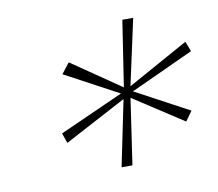

<svg xmlns="http://www.w3.org/2000/svg" viewBox="-52 -790 554 488"><g transform="rotate(-10 225.0 -546.5)"><path d="M225 -362 260 -532 100 -447 91 -473 256 -547 118 -621 139 -648 266 -561 292 -731H320L283 -561L440 -648L450 -622L287 -547L425 -473L407 -448L278 -532L253 -362Z"/></g></svg>

Font: DM Sans Thin
Style: Italic
Weight: 250
Italic angle: -10°
Designer: Colophon Foundry, Jonny Pinhorn
Foundry: Colophon Foundry
Version: Version 4.004;gftools[0.9.30]